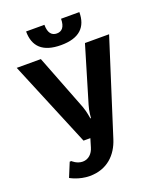

<svg xmlns="http://www.w3.org/2000/svg" viewBox="-160 -972 896 1084"><g transform="rotate(-20 287.5 -430.0)"><path d="M290 -805C260 -805 240 -825 240 -875H130C130 -785 180 -735 290 -735C400 -735 450 -785 450 -875H340C340 -825 320 -805 290 -805ZM320 -365C309 -330 307 -290 307 -290H303C303 -290 298 -330 285 -365L155 -700H10L224 -185H265L250 -135C240 -100 215 -75 180 -75C145 -75 120 -100 120 -100H110L75 -15C75 -15 125 15 190 15C295 15 358 -50 385 -135L565 -700H420Z"/></g></svg>

Font: Scada
Style: Bold
Weight: 700
Designer: Jovanny Lemonad
Foundry: Jovanny Lemonad
Version: Version 3.005